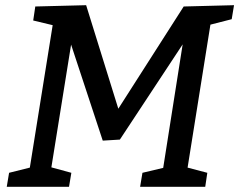

<svg xmlns="http://www.w3.org/2000/svg" viewBox="-20 -720 922 740"><path d="M882 -700 873 -646 791 -625 703 -74 779 -54 771 0H520L529 -54L609 -73L684 -549L442 -182L376 -178L254 -548L178 -75L255 -54L246 0H6L15 -54L95 -74L183 -623L108 -641L116 -695L312 -700L436 -301L688 -695Z"/></svg>

Font: Bitter Pro Medium
Style: Italic
Weight: 500
Italic angle: -9°
Designer: Sol Matas, and Bitter project Authors
Foundry: Sol Matas
Version: Version 1.010